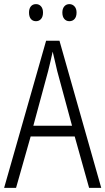

<svg xmlns="http://www.w3.org/2000/svg" viewBox="-20 -913 512 933"><path d="M413 0 343 -250H129L58 0H0L204 -715H269L472 0ZM258 -568Q253 -591 247 -615.5Q241 -640 236 -662Q231 -639 225.5 -615.5Q220 -592 214 -568L142 -302H330ZM121 -852Q121 -871 130 -882Q139 -893 155 -893Q170 -893 179.5 -882Q189 -871 189 -852Q189 -832 179.5 -821Q170 -810 155 -810Q139 -810 130 -821Q121 -832 121 -852ZM283 -852Q283 -871 292.5 -882Q302 -893 317 -893Q332 -893 342 -882Q352 -871 352 -852Q352 -832 342.5 -821Q333 -810 317 -810Q302 -810 292.5 -821Q283 -832 283 -852Z"/></svg>

Font: Noto Sans Devanagari UI Condensed Light
Style: Regular
Weight: 300
Width: 3
Designer: Jelle Bosma - Monotype Design Team
Foundry: Monotype Imaging Inc.
Version: Version 2.004; ttfautohint (v1.8.4.7-5d5b)